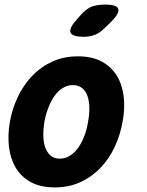

<svg xmlns="http://www.w3.org/2000/svg" viewBox="-20 -805 640 835"><path d="M218 10Q156 10 114 -13Q72 -36 48.5 -75.5Q25 -115 19 -166.5Q13 -218 23 -275Q33 -332 57.5 -383.5Q82 -435 119.5 -474.5Q157 -514 207 -537Q257 -560 319 -560Q381 -560 423 -537Q465 -514 488.5 -475Q512 -436 518 -384.5Q524 -333 513 -275Q503 -218 479 -166.5Q455 -115 417.5 -75.5Q380 -36 330 -13Q280 10 218 10ZM240 -115Q264 -115 284.5 -128Q305 -141 320.5 -163Q336 -185 347 -214Q358 -243 363 -275Q369 -308 368.5 -337Q368 -366 360.5 -387.5Q353 -409 337 -422Q321 -435 297 -435Q273 -435 252.5 -422Q232 -409 216.5 -387Q201 -365 190 -336Q179 -307 173 -275Q168 -243 168.5 -214Q169 -185 177 -163Q185 -141 200.5 -128Q216 -115 240 -115ZM435 -683Q415 -662 392.5 -653.5Q370 -645 344 -645Q293 -645 286.5 -664.5Q280 -684 318 -725L336 -745Q361 -771 384 -778Q407 -785 438 -785Q489 -785 494.5 -765.5Q500 -746 461 -708Z"/></svg>

Font: Maple Mono ExtraBold
Style: Italic
Weight: 800
Italic angle: -10°
Monospace: yes
Designer: subframe7536
Version: Version 7.200